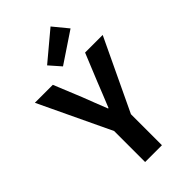

<svg xmlns="http://www.w3.org/2000/svg" viewBox="-303 -1097 1187 1187"><g transform="rotate(-45 290.5 -503.0)"><path d="M217 0V-271L-6 -741H151L225 -560Q241 -518 256.5 -478.5Q272 -439 289 -396H293Q310 -439 326.5 -478.5Q343 -518 359 -560L433 -741H587L364 -271V0ZM276 -777 211 -851 396 -1006 475 -910Z"/></g></svg>

Font: Noto Sans SC Thin
Style: Bold
Weight: 700
Version: Version 2.004-H2;hotconv 1.0.118;makeotfexe 2.5.65603